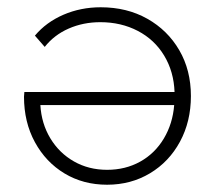

<svg xmlns="http://www.w3.org/2000/svg" viewBox="-20 -504 591 528"><path d="M505 -240Q505 -170 475 -114.5Q445 -59 392.5 -27.5Q340 4 274.5 4Q209 4 157.5 -27Q106 -58 76 -113Q46 -168 46 -238L47 -251H460Q458 -307 431.5 -351Q405 -395 359 -419Q313 -443 256 -443Q209 -443 169 -425.5Q129 -408 103 -375L76 -406Q107 -443 154.5 -463.5Q202 -484 257 -484Q329 -484 385 -452.5Q441 -421 473 -366Q505 -311 505 -240ZM459 -215H91Q94 -164 118.5 -123.5Q143 -83 183.5 -60Q224 -37 274.5 -37Q325 -37 365.5 -59.5Q406 -82 430.5 -123Q455 -164 459 -215Z"/></svg>

Font: Montserrat Ace
Style: Light
Weight: 300
Designer: Julieta Ulanovsky
Foundry: Julieta Ulanovsky
Version: Version 1